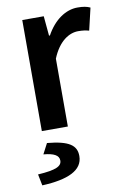

<svg xmlns="http://www.w3.org/2000/svg" viewBox="-84 -553 543 836"><g transform="rotate(-10 187.5 -135.0)"><path d="M73 0H188V-300C218 -374 265 -401 304 -401C325 -401 336 -399 352 -395L375 -493C360 -500 344 -503 319 -503C267 -503 215 -468 180 -404H176L168 -491H73ZM34 233C149 228 215 198 215 135C215 88 183 64 86 55L62 101C108 105 130 117 130 140C130 165 105 178 24 183Z"/></g></svg>

Font: DAIFUKU Sans Semibold
Style: Regular
Weight: 600
Designer: Original font ‘Source Sans 3’ : Paul D. Hunt
Foundry: Daifuku
Version: Version 1.000